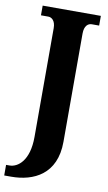

<svg xmlns="http://www.w3.org/2000/svg" viewBox="-123 -763 591 1053"><g transform="rotate(10 172.5 -237.0)"><path d="M-20 240H19C143 240 268 183 268 2V-601C268 -645 289 -660 309 -660H350V-714H26V-660H67C85 -660 107 -645 107 -603V3C107 135 46 181 -1 181H-20Z"/></g></svg>

Font: Noto Serif Devanagari Condensed ExtraBold
Style: Regular
Weight: 800
Width: 3
Designer: Universal Thirst, Indian Type Foundry and the Monotype Design Team
Foundry: Monotype Imaging Inc.
Version: Version 2.004